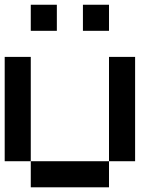

<svg xmlns="http://www.w3.org/2000/svg" viewBox="-20 -798 707 818"><path d="M111.1 -111.1H0V-555.6H111.1ZM555.6 -111.1H444.4V-555.6H555.6ZM444.4 0H111.1V-111.1H444.4ZM222.2 -666.7H111.1V-777.8H222.2ZM444.4 -666.7H333.3V-777.8H444.4Z"/></svg>

Font: Pixeloid Sans
Style: Regular
Weight: 400
Designer: GGBotNet
Foundry: GGBotNet
Version: 0.5